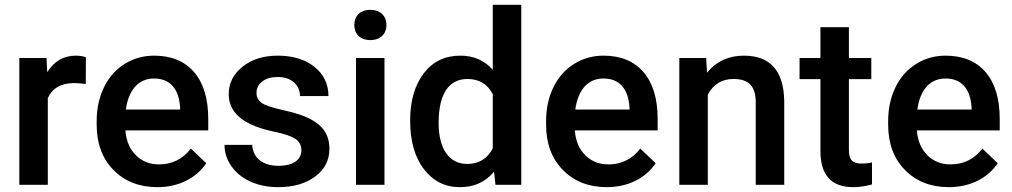

<svg xmlns="http://www.w3.org/2000/svg" viewBox="-20 -770 4217 800"><path d="M337.9 -531.2C326.7 -535.6 313 -538.1 295.9 -538.1C245.1 -538.1 205.6 -515.1 176.8 -469.2L173.8 -528.3H60.5V0H179.2V-361.3C198.2 -402.8 234.9 -423.8 289.1 -423.8C305.7 -423.8 321.8 -422.4 337.4 -419.9Z M635.7 9.8C723.6 9.8 796.9 -26.9 839.4 -89.8L775.4 -150.9C741.2 -106.9 696.8 -85 642.6 -85C604 -85 571.8 -97.7 546.4 -123C520.5 -148.4 505.9 -183.1 502.4 -226.6H847.7V-274.4C847.7 -358.4 828.1 -423.3 789.1 -469.2C749.5 -515.1 693.8 -538.1 622.1 -538.1C576.7 -538.1 535.6 -526.4 499 -503.4C462.4 -480.5 433.6 -448.2 413.6 -406.7C393.1 -365.2 382.8 -317.9 382.8 -265.1V-250.5C382.8 -171.9 406.2 -108.9 453.1 -61.5C499.5 -14.2 560.5 9.8 635.7 9.8ZM621.6 -442.9C687.5 -442.9 725.1 -401.9 730.5 -322.3V-313.5H504.4C515.6 -395 556.6 -442.9 621.6 -442.9Z M1235.8 -143.6C1235.8 -105 1202.6 -79.1 1140.1 -79.1C1075.7 -79.1 1034.2 -110.4 1030.8 -166.5H915.5C915.5 -134.8 924.8 -105.5 943.8 -78.1C981.4 -23.4 1052.2 9.8 1138.7 9.8C1202.6 9.8 1253.9 -4.9 1293.5 -34.7C1333 -64 1352.5 -102.5 1352.5 -149.9C1352.5 -206.5 1327.1 -245.1 1274.4 -273.4C1247.6 -287.6 1210.9 -299.8 1164.6 -310.1C1118.2 -320.3 1086.9 -330.1 1071.8 -340.3C1056.6 -350.6 1048.8 -364.7 1048.8 -382.8C1048.8 -402.8 1057.1 -418.9 1073.7 -431.2C1089.8 -443.4 1111.3 -449.2 1137.2 -449.2C1165 -449.2 1187.5 -441.9 1204.6 -426.8C1221.7 -411.6 1230 -392.6 1230 -369.6H1348.6C1348.6 -419.4 1329.1 -460 1290.5 -491.2C1251.5 -522.5 1200.2 -538.1 1137.2 -538.1C1078.1 -538.1 1029.3 -522.9 990.7 -492.2C952.1 -461.4 933.1 -423.3 933.1 -377.9C933.1 -323.7 962.9 -282.2 1022 -253.4C1048.8 -240.2 1082.5 -229.5 1123 -221.2C1163.6 -212.9 1192.4 -203.1 1210 -191.9C1227.1 -180.7 1235.8 -164.6 1235.8 -143.6Z M1456.1 -665.5C1456.1 -629.9 1480 -603 1522.9 -603C1565.9 -603 1590.3 -629.9 1590.3 -665.5C1590.3 -702.1 1565.9 -729 1522.9 -729C1480 -729 1456.1 -702.1 1456.1 -665.5ZM1582 -528.3H1463.4V0H1582Z M1689 -268.1C1689 -182.6 1708 -114.7 1746.6 -64.9C1784.7 -15.1 1834.5 9.8 1896.5 9.8C1955.6 9.8 2002.9 -11.7 2038.6 -54.7L2044.4 0H2151.9V-750H2033.2V-479.5C1998.5 -518.6 1953.6 -538.1 1897.5 -538.1C1834 -538.1 1783.2 -513.7 1745.6 -464.4C1708 -415 1689 -349.6 1689 -268.1ZM1807.6 -257.8C1807.6 -380.4 1851.1 -440.9 1927.7 -440.9C1976.1 -440.9 2011.2 -419.9 2033.2 -377.4V-151.9C2010.7 -108.4 1975.1 -86.9 1926.8 -86.9C1850.6 -86.9 1807.6 -150.4 1807.6 -257.8Z M2508.3 9.8C2596.2 9.8 2669.4 -26.9 2711.9 -89.8L2647.9 -150.9C2613.8 -106.9 2569.3 -85 2515.1 -85C2476.6 -85 2444.3 -97.7 2418.9 -123C2393.1 -148.4 2378.4 -183.1 2375 -226.6H2720.2V-274.4C2720.2 -358.4 2700.7 -423.3 2661.6 -469.2C2622.1 -515.1 2566.4 -538.1 2494.6 -538.1C2449.2 -538.1 2408.2 -526.4 2371.6 -503.4C2335 -480.5 2306.2 -448.2 2286.1 -406.7C2265.6 -365.2 2255.4 -317.9 2255.4 -265.1V-250.5C2255.4 -171.9 2278.8 -108.9 2325.7 -61.5C2372.1 -14.2 2433.1 9.8 2508.3 9.8ZM2494.1 -442.9C2560.1 -442.9 2597.7 -401.9 2603 -322.3V-313.5H2377C2388.2 -395 2429.2 -442.9 2494.1 -442.9Z M2810.5 -528.3V0H2929.2V-376C2952.6 -419.4 2988.3 -440.9 3036.1 -440.9C3102.1 -440.9 3128.9 -409.2 3128.9 -342.3V0H3247.6V-349.1C3245.6 -475.1 3189.5 -538.1 3079.6 -538.1C3016.1 -538.1 2964.8 -514.6 2925.8 -467.3L2922.4 -528.3Z M3398.4 -656.7V-528.3H3311.5V-440.4H3398.4V-141.1C3398.4 -40.5 3443.8 9.8 3535.2 9.8C3560.1 9.8 3586.4 5.9 3613.3 -1.5V-93.3C3599.1 -89.8 3585.4 -88.4 3571.8 -88.4C3530.8 -88.4 3517.1 -105 3517.1 -145.5V-440.4H3610.4V-528.3H3517.1V-656.7Z M3933.6 9.8C4021.5 9.8 4094.7 -26.9 4137.2 -89.8L4073.2 -150.9C4039.1 -106.9 3994.6 -85 3940.4 -85C3901.9 -85 3869.6 -97.7 3844.2 -123C3818.4 -148.4 3803.7 -183.1 3800.3 -226.6H4145.5V-274.4C4145.5 -358.4 4126 -423.3 4086.9 -469.2C4047.4 -515.1 3991.7 -538.1 3919.9 -538.1C3874.5 -538.1 3833.5 -526.4 3796.9 -503.4C3760.3 -480.5 3731.4 -448.2 3711.4 -406.7C3690.9 -365.2 3680.7 -317.9 3680.7 -265.1V-250.5C3680.7 -171.9 3704.1 -108.9 3751 -61.5C3797.4 -14.2 3858.4 9.8 3933.6 9.8ZM3919.4 -442.9C3985.4 -442.9 4022.9 -401.9 4028.3 -322.3V-313.5H3802.2C3813.5 -395 3854.5 -442.9 3919.4 -442.9Z"/></svg>

Font: Roboto Medium
Style: Regular
Weight: 500
Designer: Google
Version: Version 2.137; 2017